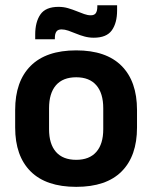

<svg xmlns="http://www.w3.org/2000/svg" viewBox="-20 -695 577 728"><path d="M269 13.5Q155 13.5 96.2 -45Q37.5 -103.5 37.5 -211.5V-278Q37.5 -386.5 96.2 -445.2Q155 -504 269 -504Q382.5 -504 441 -445.2Q499.5 -386.5 499.5 -278V-211.5Q499.5 -103.5 441.2 -45Q383 13.5 269 13.5ZM269 -89Q319 -89 345.2 -119Q371.5 -149 371.5 -205V-284.5Q371.5 -341.5 345.2 -371.8Q319 -402 269 -402Q218.5 -402 192.2 -371.8Q166 -341.5 166 -284.5V-205Q166 -149 192.2 -119Q218.5 -89 269 -89ZM335.5 -552Q317.5 -552 300.8 -556.5Q284 -561 268.5 -567.5Q253 -574 239 -578.8Q225 -583.5 213.5 -583.5Q199.5 -583.5 193.8 -575.2Q188 -567 188 -550.5V-546H113.5V-564Q113.5 -611.5 133.2 -640.2Q153 -669 202 -669Q221 -669 238 -664Q255 -659 270.2 -652.8Q285.5 -646.5 299 -641.8Q312.5 -637 324 -637Q338 -637 343.5 -645.5Q349 -654 349 -670V-675H424V-655.5Q424 -608 404 -580Q384 -552 335.5 -552Z"/></svg>

Font: Anek Gujarati Medium SemiBold
Style: Regular
Weight: 600
Version: Version 1.003